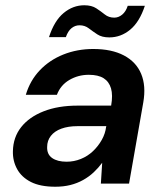

<svg xmlns="http://www.w3.org/2000/svg" viewBox="-20 -697 620 729"><path d="M190 12Q133 12 97.5 -6Q62 -24 45 -55Q28 -86 29 -123Q30 -176 60.5 -214.5Q91 -253 146 -274.5Q201 -296 275 -296H402Q409 -336 401.5 -361.5Q394 -387 373.5 -400Q353 -413 317 -413Q277 -413 243.5 -393.5Q210 -374 196 -337H78Q94 -391 131 -430Q168 -469 220.5 -490Q273 -511 334 -511Q404 -511 450.5 -486.5Q497 -462 516 -416.5Q535 -371 524 -308L470 0H363L368 -79Q354 -60 336 -43Q318 -26 295.5 -13.5Q273 -1 247 5.5Q221 12 190 12ZM233 -83Q261 -83 287 -93.5Q313 -104 333 -123Q353 -142 366.5 -166Q380 -190 383 -216L384 -218H274Q239 -218 213 -208.5Q187 -199 173 -181Q159 -163 159 -139Q158 -111 178 -97Q198 -83 233 -83ZM166 -556Q186 -618 221.5 -647.5Q257 -677 300 -677Q328 -677 345.5 -665.5Q363 -654 378 -642Q393 -630 414 -630Q430 -630 444 -641.5Q458 -653 465 -675H530Q510 -614 474.5 -584.5Q439 -555 395 -555Q367 -555 349.5 -566.5Q332 -578 317 -589.5Q302 -601 282 -601Q265 -601 251.5 -590Q238 -579 230 -556Z"/></svg>

Font: DM Sans 20pt SemiBold
Style: Italic
Weight: 600
Italic angle: -10°
Version: Version 4.004;gftools[0.9.30]